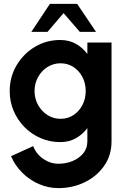

<svg xmlns="http://www.w3.org/2000/svg" viewBox="-20 -719 654 989"><path d="M430 -500H554.5V9Q554.5 81.5 516.2 135.8Q478 190 415.8 220Q353.5 250 281 250Q228.5 250 180 228.8Q131.5 207.5 94.2 170.2Q57 133 37 85.5L151 33.5Q166.5 74.5 203 99.5Q239.5 124.5 281 124.5Q319 124.5 353 110.8Q387 97 408.5 71.2Q430 45.5 430 9V-59Q406 -27 371 -7Q336 13 290 13Q236.5 13 189.2 -7.5Q142 -28 106.2 -64.2Q70.5 -100.5 50.2 -148Q30 -195.5 30 -250Q30 -322.5 65.2 -382.2Q100.5 -442 159.5 -477.5Q218.5 -513 290 -513Q336 -513 371 -493.2Q406 -473.5 430 -441ZM292 -107Q329.5 -107 358.8 -126.5Q388 -146 404.8 -178.5Q421.5 -211 421.5 -250Q421.5 -289.5 404.8 -322Q388 -354.5 358.5 -373.8Q329 -393 292 -393Q255 -393 224.5 -373.8Q194 -354.5 176 -322Q158 -289.5 158 -250Q158 -210.5 176.2 -178Q194.5 -145.5 224.8 -126.2Q255 -107 292 -107ZM377.5 -699 474.5 -555H391L307.5 -651.5L225 -555H141.5L237 -699Z"/></svg>

Font: Urbanist
Style: Bold
Weight: 700
Designer: Corey Hu
Foundry: Corey Hu
Version: Version 1.330; ttfautohint (v1.8.4.7-5d5b)